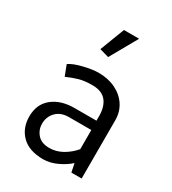

<svg xmlns="http://www.w3.org/2000/svg" viewBox="-184 -844 856 955"><g transform="rotate(30 244.0 -366.0)"><path d="M244 -429Q299 -429 324.5 -398Q350 -367 350 -313V-286H225Q146 -286 98 -247Q50 -208 50 -138Q50 -71 92.5 -29Q135 13 216 13Q254 13 294 -5.5Q334 -24 361 -49L371 0H430V-335Q430 -382 406 -419Q382 -456 339 -477Q296 -498 241 -498Q208 -498 157.5 -486Q107 -474 81 -456L104 -396Q140 -412 170.5 -420.5Q201 -429 244 -429ZM223 -233H351V-123Q324 -91 288.5 -71Q253 -51 214 -51Q169 -51 146 -77Q123 -103 123 -138Q123 -178 149.5 -205.5Q176 -233 223 -233ZM243 -745 189 -604 242 -589 330 -745Z"/></g></svg>

Font: Catamaran
Style: Regular
Weight: 400
Designer: Pria Ravichandran
Version: Version 1.000;PS 001.000;hotconv 1.0.70;makeotf.lib2.5.58329